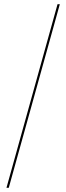

<svg xmlns="http://www.w3.org/2000/svg" viewBox="-20 -780 317 921"><path d="M11 121 256 -760H267L22 121Z"/></svg>

Font: Noto Serif Display Semi
Style: Regular
Weight: 600
Designer: Monotype Design Team
Foundry: Monotype Imaging Inc.
Version: Version 1.900